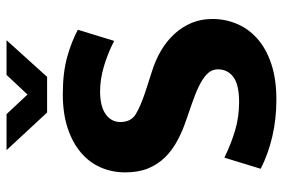

<svg xmlns="http://www.w3.org/2000/svg" viewBox="-159 -695 865 587"><g transform="rotate(-90 273.5 -401.5)"><path d="M279 -642Q345 -642 393 -628.5Q441 -615 476 -596L442 -485Q403 -505 363.5 -516.5Q324 -528 288 -528Q242 -528 218 -511Q194 -494 194 -466Q194 -434 217 -419.5Q240 -405 288 -389L347 -370Q383 -359 412.5 -341.5Q442 -324 463.5 -300.5Q485 -277 497 -248Q509 -219 509 -185Q509 -145 494 -109.5Q479 -74 448.5 -47Q418 -20 371.5 -4.5Q325 11 262 11Q203 11 149.5 -1.5Q96 -14 51 -37L85 -148Q128 -127 169 -115Q210 -103 255 -103Q308 -103 331.5 -120.5Q355 -138 355 -168Q355 -178 350.5 -187.5Q346 -197 334.5 -206.5Q323 -216 303 -226Q283 -236 251 -247L202 -264Q166 -276 136.5 -292Q107 -308 85.5 -330Q64 -352 52 -381.5Q40 -411 40 -451Q40 -492 55.5 -527Q71 -562 101.5 -587.5Q132 -613 176.5 -627.5Q221 -642 279 -642ZM108 -814H218L278 -750L338 -814H444L332 -690H223Z"/></g></svg>

Font: Mukta Vaani ExtraBold
Style: Regular
Weight: 800
Designer: Noopur Datye, Girish Dalvi, Yashodeep Gholap, Pallavi Karambelkar
Foundry: Ek Type
Version: Version 2.538;PS 1.000;hotconv 16.6.51;makeotf.lib2.5.65220;